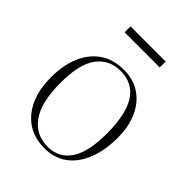

<svg xmlns="http://www.w3.org/2000/svg" viewBox="-202 -797 919 919"><g transform="rotate(45 257.5 -338.0)"><path d="M260 14Q159 14 100.5 -57Q42 -128 42 -248Q42 -331 68 -392Q94 -453 143.5 -487Q193 -521 264 -521Q329 -521 375.5 -489.5Q422 -458 447.5 -402Q473 -346 473 -270Q473 -184 447.5 -120Q422 -56 374.5 -21Q327 14 260 14ZM266 -2Q340 -2 381 -61.5Q422 -121 422 -248Q422 -506 257 -506Q180 -506 136.5 -448Q93 -390 93 -263Q93 -130 139 -66Q185 -2 266 -2ZM139 -650V-690H377V-650Z"/></g></svg>

Font: Display Extralight
Style: Regular
Weight: 200
Designer: Latin by Veronika Burian and Jose Scaglione. Greek by Irene Vlachou. Cyrillic by Vera Evstafieva.
Foundry: TypeTogether
Version: Version 3.002